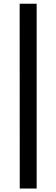

<svg xmlns="http://www.w3.org/2000/svg" viewBox="-20 -866 308 1050"><path d="M88 165 87.5 -845.5H180.5V165Z"/></svg>

Font: 1883 Sans SemiBold
Style: Regular
Weight: 600
Designer: 1883 Sans project is a fork of Public Sans.
Version: Version 1.009